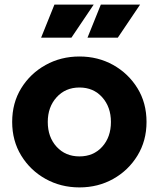

<svg xmlns="http://www.w3.org/2000/svg" viewBox="-20 -804 691 836"><path d="M326 12Q407 12 473 -25Q539 -62 578.5 -126.5Q618 -191 618 -273Q618 -356 578.5 -420Q539 -484 473 -521Q407 -558 326 -558Q245 -558 178.5 -521Q112 -484 72.5 -420Q33 -356 33 -273Q33 -191 72.5 -126.5Q112 -62 178.5 -25Q245 12 326 12ZM326 -123Q265 -123 226.5 -165Q188 -207 188 -273Q188 -338 226.5 -380.5Q265 -423 326 -423Q387 -423 425 -380.5Q463 -338 463 -273Q463 -207 425 -165Q387 -123 326 -123ZM159 -640H291L388 -784H217ZM361 -640H493L590 -784H419Z"/></svg>

Font: Plus Jakarta Sans ExtraBold
Style: Regular
Weight: 800
Designer: Gumpita Rahayu
Foundry: Tokotype
Version: Version 2.004; ttfautohint (v1.8.3)